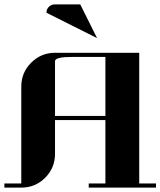

<svg xmlns="http://www.w3.org/2000/svg" viewBox="-20 -856 732 876"><path d="M0 0V-19H77.1V-460.9Q77.1 -524.9 122.1 -569.8Q167.5 -615.2 231 -615.2H615.2V-19H691.9V0H384.8V-19H460.9V-308.1H231V-153.8Q231 -89.8 186 -44.9Q141.1 0 77.1 0ZM191.9 -797.9Q191.9 -814 203.1 -825.2Q213.9 -835.9 230 -835.9H346.2L422.9 -682.1ZM231 -327.1H460.9V-596.2H308.1Q231 -596.2 231 -577.1Z"/></svg>

Font: Hjet
Style: Regular
Weight: 400
Designer: T. Christopher White
Version: Version 1.2